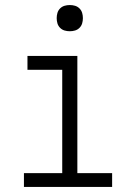

<svg xmlns="http://www.w3.org/2000/svg" viewBox="-20 -742 540 762"><path d="M75 0V-55H227V-465H89V-520H287V-55H425V0ZM257 -618Q246 -618 236 -621Q226 -624 218.5 -631.5Q211 -639 208 -649Q205 -659 205 -670Q205 -681 208 -691Q211 -701 218.5 -708.5Q226 -716 236 -719Q246 -722 257 -722Q268 -722 278 -719Q288 -716 295.5 -708.5Q303 -701 306 -691Q309 -681 309 -670Q309 -659 306 -649Q303 -639 295.5 -631.5Q288 -624 278 -621Q268 -618 257 -618Z"/></svg>

Font: Iosevka Custom Light
Style: Regular
Weight: 300
Monospace: yes
Designer: Belleve Invis
Foundry: Belleve Invis
Version: Version 27.3.5